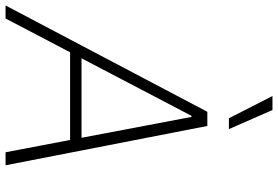

<svg xmlns="http://www.w3.org/2000/svg" viewBox="-190 -827 1002 692"><g transform="rotate(90 311.0 -481.0)"><path d="M31.6 0H-15.3L367.9 -727.3H419L560.7 0H513.8L469.5 -232.6H153.4ZM175.1 -273.8H461.6L386.4 -670.1H382.5ZM430.4 -805H391.3L311.1 -962H361.5Z"/></g></svg>

Font: Inter UI Extra Light
Style: Italic
Weight: 200
Italic angle: -9.39999°
Designer: Rasmus Andersson
Foundry: rsms
Version: 3.2;8d6f07862